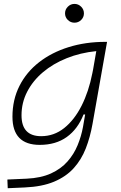

<svg xmlns="http://www.w3.org/2000/svg" viewBox="-20 -739 626 993"><path d="M20 234.4 18.1 189.5 117.7 185.1Q191.9 181.6 243.7 158Q295.4 134.3 328.9 96.4Q362.3 58.6 381.3 12.2Q400.4 -34.2 409.2 -82.5L420.4 -147H412.1Q382.3 -71.3 325.4 -30.5Q268.6 10.3 185.5 10.3Q44.4 10.3 44.4 -135.3Q44.4 -223.1 80.6 -294.7Q116.7 -366.2 181.9 -417Q247.1 -467.8 334.5 -495.1Q421.9 -522.5 524.4 -522.5H533.7L458.5 -98.1Q446.3 -29.3 423.6 28.8Q400.9 86.9 361.1 130.9Q321.3 174.8 259.5 200.7Q197.8 226.6 107.9 230.5ZM478 -474.6Q395.5 -466.3 325 -438Q254.4 -409.7 202.1 -365.5Q149.9 -321.3 120.6 -264.6Q91.3 -208 91.3 -142.6Q91.3 -34.7 192.9 -34.7Q259.3 -34.7 312 -76.7Q364.7 -118.7 401.9 -192.1Q439 -265.6 457.5 -359.9L461.4 -379.4ZM365.2 -621.6Q345.2 -621.6 330.8 -635.7Q316.4 -649.9 316.4 -669.9Q316.4 -689.9 330.8 -704.3Q345.2 -718.8 365.2 -718.8Q385.3 -718.8 399.7 -704.3Q414.1 -689.9 414.1 -669.9Q414.1 -649.9 399.7 -635.7Q385.3 -621.6 365.2 -621.6Z"/></svg>

Font: Cascadia Code ExtraLight
Style: Italic
Weight: 200
Italic angle: -10°
Monospace: yes
Designer: Aaron Bell
Foundry: Saja Typeworks
Version: Version 2404.023; ttfautohint (v1.8.4)